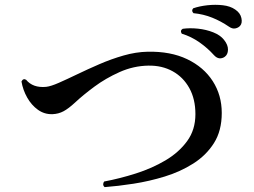

<svg xmlns="http://www.w3.org/2000/svg" viewBox="-20 -817 1040 787"><path d="M409 -50Q403 -55 403 -61.5Q403 -68 407 -73Q471 -85 537 -106Q603 -127 658 -159.5Q713 -192 747 -238.5Q781 -285 781 -349Q781 -411 756 -456Q731 -501 687.5 -525Q644 -549 588 -548Q527 -547 470 -521.5Q413 -496 366.5 -461.5Q320 -427 288 -397Q261 -372 240.5 -361Q220 -350 195 -349Q162 -348 135.5 -367Q109 -386 91.5 -417Q74 -448 68 -483Q75 -497 87 -490Q115 -456 169 -461Q188 -463 221 -477.5Q254 -492 296.5 -512.5Q339 -533 387.5 -554Q436 -575 486.5 -589.5Q537 -604 585 -605Q679 -607 747 -574.5Q815 -542 852 -484.5Q889 -427 889 -354Q889 -281 857 -230.5Q825 -180 772 -146.5Q719 -113 655.5 -93.5Q592 -74 527.5 -64Q463 -54 409 -50ZM901 -584Q891 -577 879.5 -578Q868 -579 857 -591Q831 -620 797.5 -643.5Q764 -667 725 -679Q717 -692 729 -699Q758 -703 791.5 -699.5Q825 -696 854 -684.5Q883 -673 898 -654Q915 -633 914.5 -613Q914 -593 901 -584ZM918 -708Q886 -730 850 -744.5Q814 -759 773 -763Q763 -773 772 -783Q798 -792 830.5 -795.5Q863 -799 893.5 -795.5Q924 -792 944 -778Q965 -764 969.5 -743Q974 -722 964 -711Q957 -703 944.5 -700.5Q932 -698 918 -708Z"/></svg>

Font: Zen Old Mincho
Style: Bold
Weight: 700
Designer: Yoshimichi Ohira
Foundry: Positype
Version: Version 1.500